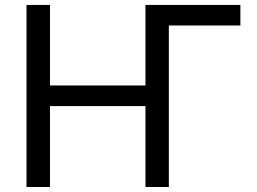

<svg xmlns="http://www.w3.org/2000/svg" viewBox="-20 -747 1028 767"><path d="M940.3 -727.3H561.1V-405.5H179.7V-727.3H85.9V0H179.7V-323.2H561.1V0H654.5V-645.2H940.3Z"/></svg>

Font: Margiela Sans Text
Style: Regular
Weight: 400
Designer: Stefan Endress, Andreas Faust
Version: Version 1.100;FEAKit 1.0